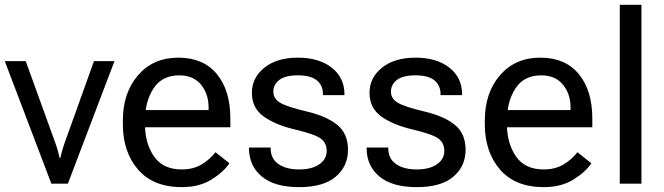

<svg xmlns="http://www.w3.org/2000/svg" viewBox="-20 -770 2786 805"><path d="M0 -513.7H87.9L211.9 -170.9Q218.8 -151.4 223.4 -134.3Q228 -117.2 230 -107.4H232.9Q234.9 -117.2 239.5 -134.3Q244.1 -151.4 251 -170.9L374 -513.7H460L264.6 0H195.3Z M495.1 -249V-264.6Q495.1 -380.9 558.8 -454.6Q622.6 -528.3 727.5 -528.3Q832.5 -528.3 889.2 -459.5Q945.8 -390.6 945.8 -273.4V-236.3H550.8V-308.6H854.5V-320.3Q854.5 -376 822.8 -415Q791 -454.1 731.4 -454.1Q659.2 -454.1 623.5 -399.2Q587.9 -344.2 587.9 -264.6V-249Q587.9 -169.4 625.5 -114.5Q663.1 -59.6 742.2 -59.6Q791 -59.6 826.2 -81.1Q861.3 -102.5 883.3 -131.8L941.9 -85.4Q917.5 -48.8 866.5 -17.1Q815.4 14.6 742.2 14.6Q622.6 14.6 558.8 -59.1Q495.1 -132.8 495.1 -249Z M1023.9 -151.4H1114.7V-148.9Q1114.7 -104.5 1147.5 -82Q1180.2 -59.6 1233.9 -59.6Q1287.6 -59.6 1318.6 -81.1Q1349.6 -102.5 1349.6 -136.7Q1349.6 -170.9 1324.7 -189.2Q1299.8 -207.5 1216.8 -227.1Q1133.8 -246.6 1085 -282Q1036.1 -317.4 1036.1 -380.9Q1036.1 -444.3 1088.6 -486.3Q1141.1 -528.3 1229 -528.3Q1316.9 -528.3 1370.6 -486.6Q1424.3 -444.8 1424.3 -373.5V-371.1H1334V-375.5Q1334 -412.1 1308.3 -433.1Q1282.7 -454.1 1229 -454.1Q1175.3 -454.1 1150.6 -434.6Q1126 -415 1126 -385.7Q1126 -356.4 1154.3 -339.4Q1182.6 -322.3 1265.6 -302.7Q1348.6 -283.2 1393.8 -246.6Q1439 -210 1439 -141.6Q1439 -73.2 1387.7 -29.3Q1336.4 14.6 1233.9 14.6Q1131.3 14.6 1077.6 -30Q1023.9 -74.7 1023.9 -148.9Z M1517.1 -151.4H1607.9V-148.9Q1607.9 -104.5 1640.6 -82Q1673.3 -59.6 1727.1 -59.6Q1780.8 -59.6 1811.8 -81.1Q1842.8 -102.5 1842.8 -136.7Q1842.8 -170.9 1817.9 -189.2Q1793 -207.5 1710 -227.1Q1627 -246.6 1578.1 -282Q1529.3 -317.4 1529.3 -380.9Q1529.3 -444.3 1581.8 -486.3Q1634.3 -528.3 1722.2 -528.3Q1810.1 -528.3 1863.8 -486.6Q1917.5 -444.8 1917.5 -373.5V-371.1H1827.1V-375.5Q1827.1 -412.1 1801.5 -433.1Q1775.9 -454.1 1722.2 -454.1Q1668.5 -454.1 1643.8 -434.6Q1619.1 -415 1619.1 -385.7Q1619.1 -356.4 1647.5 -339.4Q1675.8 -322.3 1758.8 -302.7Q1841.8 -283.2 1887 -246.6Q1932.1 -210 1932.1 -141.6Q1932.1 -73.2 1880.9 -29.3Q1829.6 14.6 1727.1 14.6Q1624.5 14.6 1570.8 -30Q1517.1 -74.7 1517.1 -148.9Z M2012.7 -249V-264.6Q2012.7 -380.9 2076.4 -454.6Q2140.1 -528.3 2245.1 -528.3Q2350.1 -528.3 2406.7 -459.5Q2463.4 -390.6 2463.4 -273.4V-236.3H2068.4V-308.6H2372.1V-320.3Q2372.1 -376 2340.3 -415Q2308.6 -454.1 2249 -454.1Q2176.8 -454.1 2141.1 -399.2Q2105.5 -344.2 2105.5 -264.6V-249Q2105.5 -169.4 2143.1 -114.5Q2180.7 -59.6 2259.8 -59.6Q2308.6 -59.6 2343.8 -81.1Q2378.9 -102.5 2400.9 -131.8L2459.5 -85.4Q2435.1 -48.8 2384 -17.1Q2333 14.6 2259.8 14.6Q2140.1 14.6 2076.4 -59.1Q2012.7 -132.8 2012.7 -249Z M2578.6 0V-750H2669.4V0Z"/></svg>

Font: RobotoFlex
Style: Regular
Weight: 400
Designer: Berlow after Robertson
Foundry: Google
Version: Version 2.136